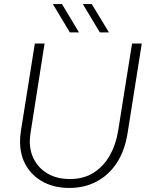

<svg xmlns="http://www.w3.org/2000/svg" viewBox="-20 -915 730 948"><path d="M322 13Q251 13 196.5 -15Q142 -43 110.5 -94.5Q79 -146 79 -217Q79 -229 80 -241.5Q81 -254 83 -267L152 -700H200L131 -260Q130 -250 128.5 -239.5Q127 -229 127 -219Q127 -163 152 -120.5Q177 -78 221.5 -54.5Q266 -31 325 -31Q393 -31 442 -62Q491 -93 521.5 -146.5Q552 -200 563 -267L632 -700H680L610 -258Q597 -174 558.5 -113.5Q520 -53 459.5 -20Q399 13 322 13ZM473 -755 389 -895H433L518 -755ZM325 -755 241 -895H286L370 -755Z"/></svg>

Font: MuseoModerno ExtraLight
Style: Italic
Weight: 250
Italic angle: -9°
Designer: Pablo Cosgaya, Héctor Gatti, Marcela Romero, and the Authors of The MuseoModerno Project.
Foundry: Omnibus-Type Team
Version: Version 1.003